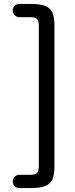

<svg xmlns="http://www.w3.org/2000/svg" viewBox="-20 -815 384 984"><path d="M79 149H133C231 149 259 125 259 37V-683C259 -771 231 -795 133 -795H79C60 -795 45 -780 45 -761C45 -743 60 -727 79 -727H133C167 -727 179 -718 179 -683V37C179 72 167 81 133 81H79C60 81 45 97 45 115C45 134 60 149 79 149Z"/></svg>

Font: 寒蝉半圆体
Style: Regular
Weight: 400
Designer: Yoshimichi Ohira & Warren
Foundry: ChillType
Version: Version 1.800;Glyphs 3.1.1 (3135)